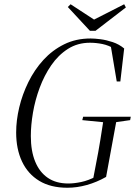

<svg xmlns="http://www.w3.org/2000/svg" viewBox="-20 -867 635 903"><path d="M56 -244Q56 -301 70.5 -362Q85 -423 113.5 -481Q142 -539 184 -585Q226 -631 281.5 -658.5Q337 -686 406 -686Q425 -686 452.5 -682.5Q480 -679 510 -669Q540 -659 564 -639L546 -484H529L501 -651L519 -637Q491 -654 461.5 -660Q432 -666 403 -666Q345 -666 299.5 -637Q254 -608 221 -560Q188 -512 166.5 -454Q145 -396 135 -337Q125 -278 125 -227Q125 -157 145.5 -107Q166 -57 205 -30.5Q244 -4 301 -4Q329 -4 362 -11Q395 -18 432 -37L417 -20L430 -88Q443 -153 452 -209.5Q461 -266 469 -318H531L479 -35Q435 -10 388.5 3Q342 16 297 16Q218 16 164.5 -16.5Q111 -49 83.5 -107.5Q56 -166 56 -244ZM367 -302 371 -318H595L592 -302L508 -290H488ZM312 -847 439 -764H401L564 -847L572 -832L429 -722H403L299 -834Z"/></svg>

Font: Source Serif 4 60pt
Style: Italic
Weight: 400
Italic angle: -12°
Version: Version 4.004;hotconv 1.0.116;makeotfexe 2.5.65601